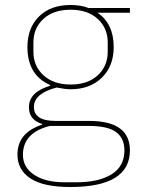

<svg xmlns="http://www.w3.org/2000/svg" viewBox="-20 -538 567 770"><path d="M501 65Q501 212 262 212Q154 212 102 177.5Q50 143 50 82Q50 -6 149 -38V-41Q96 -57 96 -108Q96 -169 181 -194V-197Q90 -237 90 -349Q90 -426 136.5 -472Q183 -518 263 -518Q304 -518 335 -506H501V-487H371Q436 -443 436 -349Q436 -273 388.5 -226.5Q341 -180 263 -180Q242 -180 207 -187Q116 -163 116 -109Q116 -53 203 -53H338Q501 -53 501 65ZM263 -199Q332 -199 372 -236Q412 -273 412 -330V-368Q412 -425 372 -462Q332 -499 263 -499Q194 -499 154 -462Q114 -425 114 -368V-330Q114 -273 154.5 -236Q195 -199 263 -199ZM479 65Q479 17 446 -8Q413 -33 335 -33H180Q72 -6 72 83Q72 133 117 163Q162 193 238 193H287Q376 193 427.5 161Q479 129 479 65Z"/></svg>

Font: IBM Plex Sans Thin
Style: Regular
Weight: 100
Designer: Mike Abbink, Paul van der Laan, Pieter van Rosmalen
Foundry: Bold Monday
Version: Version 3.0